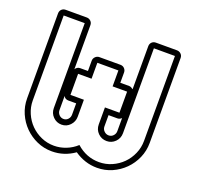

<svg xmlns="http://www.w3.org/2000/svg" viewBox="-126 -861 1074 1020"><g transform="rotate(20 411.0 -351.0)"><path d="M256 -269Q237 -269 229 -285V-205Q229 -190 239.5 -179Q250 -168 265 -168Q280 -168 290 -179Q300 -190 300 -205V-269ZM520 -168Q535 -168 545.5 -179Q556 -190 556 -205V-279Q546 -269 533 -269H483V-205Q483 -190 494 -179Q505 -168 520 -168ZM229 -436Q233 -443 240 -447.5Q247 -452 256 -452H300V-510Q300 -523 309.5 -532.5Q319 -542 332 -542H451Q465 -542 474 -532.5Q483 -523 483 -510V-452H533Q539 -452 545 -449Q551 -446 556 -442V-685Q556 -699 565 -708Q574 -717 588 -717H707Q720 -717 729.5 -708Q739 -699 739 -685V-205Q739 -160 721.5 -120Q704 -80 674 -50Q644 -20 604.5 -2.5Q565 15 520 15Q485 15 453 4.5Q421 -6 392 -26Q364 -6 332 4.5Q300 15 265 15Q220 15 180.5 -2.5Q141 -20 111 -50Q81 -80 63.5 -120Q46 -160 46 -205V-685Q46 -699 55 -708Q64 -717 78 -717H197Q210 -717 219.5 -708Q229 -699 229 -685ZM256 -301H332V-205Q332 -177 312.5 -156.5Q293 -136 265 -136Q237 -136 217 -156Q197 -176 197 -205V-685H78V-205Q78 -167 93 -132.5Q108 -98 133.5 -72.5Q159 -47 193 -32Q227 -17 265 -17Q300 -17 333 -30Q366 -43 392 -67Q448 -17 520 -17Q558 -17 592 -32Q626 -47 651.5 -72.5Q677 -98 692 -132.5Q707 -167 707 -205V-685H588V-205Q588 -176 568 -156Q548 -136 520 -136Q491 -136 471 -156Q451 -176 451 -205V-301H533V-420H451V-510H332V-420H256Z"/></g></svg>

Font: Lichte PostBus
Style: Regular
Weight: 400
Designer: Peter Wiegel
Version: Version 1.001